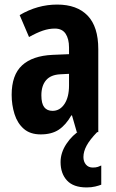

<svg xmlns="http://www.w3.org/2000/svg" viewBox="-20 -578 509 840"><path d="M230 -558Q317 -558 363.5 -509.5Q410 -461 410 -363V0H316L295 -73H292Q268 -31 237 -10.5Q206 10 158 10Q112 10 84 -14.5Q56 -39 43.5 -79Q31 -119 31 -163Q31 -250 76.5 -292Q122 -334 210 -338L282 -341V-370Q282 -408 267 -430.5Q252 -453 220 -453Q194 -453 167.5 -444Q141 -435 107 -416L66 -512Q144 -558 230 -558ZM244 -253Q202 -251 181.5 -227Q161 -203 161 -161Q161 -125 173.5 -109Q186 -93 210 -93Q242 -93 262 -123Q282 -153 282 -204V-255ZM345 109Q345 129 356 142Q367 155 386 155Q400 155 408.5 152Q417 149 423 146V230Q413 234 396.5 238Q380 242 359 242Q301 242 273 211.5Q245 181 245 131Q245 90 270.5 51.5Q296 13 335 -11L405 0Q373 33 359 59Q345 85 345 109Z"/></svg>

Font: Noto Sans Telugu ExtraCondensed
Style: Bold
Weight: 700
Width: 2
Designer: Jelle Bosma - Monotype Design Team
Foundry: Monotype Imaging Inc.
Version: Version 2.005; ttfautohint (v1.8.4.7-5d5b)